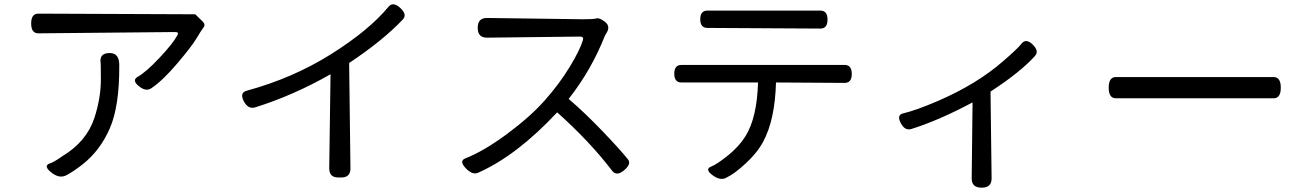

<svg xmlns="http://www.w3.org/2000/svg" viewBox="-20 -789 6040 887"><path d="M916 -690Q931 -676 919.5 -661Q908 -646 887 -610.5Q866 -575 799 -496Q732 -417 680 -382Q655 -364 622 -390.5Q589 -417 614 -433Q653 -454 716.5 -521.5Q780 -589 800 -627Q808 -641 789 -641L157 -635Q124 -635 124 -680.5Q124 -726 157 -726L882 -723ZM444 -505Q442 -544 487 -544Q532 -544 531 -486Q532 -299 487.5 -196.5Q443 -94 362 -30Q316 6 284.5 21.5Q253 37 216 7Q179 -23 210 -34Q228 -39 269 -68Q380 -135 416 -244Q446 -336 446 -422.5Q446 -509 444 -505Z M1120 -370Q1333 -428 1509 -538.5Q1685 -649 1775 -758Q1796 -783 1829.5 -752Q1863 -721 1840 -698Q1748 -601 1593 -498L1599 -11Q1599 31 1557 31H1543Q1501 31 1501 -11L1507 -446Q1335 -348 1159 -293Q1126 -283 1106 -322Q1086 -361 1120 -370Z M2674 -700Q2723 -700 2736 -704Q2749 -708 2774.5 -688.5Q2800 -669 2784 -640L2775 -625Q2712 -465 2607 -332Q2681 -269 2763 -183.5Q2845 -98 2880 -54Q2899 -33 2864 -3Q2829 27 2808 0Q2706 -134 2554 -270Q2368 -71 2191 8Q2164 22 2132 -11.5Q2100 -45 2129 -57Q2214 -90 2321.5 -169.5Q2429 -249 2496.5 -325Q2564 -401 2612 -480Q2660 -559 2673 -604Q2678 -620 2659 -620L2229 -615Q2187 -615 2187 -660.5Q2187 -706 2229 -706Z M3248 -740H3770Q3803 -740 3803 -698.5Q3803 -657 3770 -657L3248 -660Q3215 -660 3215 -700Q3215 -740 3248 -740ZM3128 -408Q3095 -408 3095 -448.5Q3095 -489 3128 -489H3882Q3915 -489 3915 -447.5Q3915 -406 3882 -406L3565 -408Q3560 -235 3506 -135Q3479 -84 3425.5 -34.5Q3372 15 3337 31Q3309 48 3272 20.5Q3235 -7 3264.5 -19Q3294 -31 3344.5 -72Q3395 -113 3424 -160Q3477 -244 3482 -408Z M4152 -265Q4214 -280 4314 -323Q4494 -401 4615 -507Q4680 -563 4700 -588Q4720 -613 4751 -583Q4782 -553 4761 -530Q4692 -454 4556 -366L4561 36Q4561 78 4515 78Q4469 78 4469 36L4473 -316Q4318 -233 4190 -193Q4160 -184 4141 -221Q4122 -258 4152 -265Z M5135 -433H5864Q5897 -433 5897 -384Q5897 -335 5864 -335H5135Q5102 -335 5102 -384Q5102 -433 5135 -433Z"/></svg>

Font: Raw Maruko Gothic CJK TC
Style: Regular
Weight: 400
Version: Version 1.001